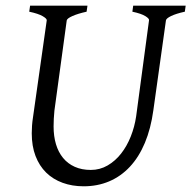

<svg xmlns="http://www.w3.org/2000/svg" viewBox="-20 -635 668 670"><path d="M625 -594.2Q594.2 -587.4 577.1 -579.1Q560.1 -570.8 559.1 -564L515.1 -250Q506.3 -186 485.6 -136.5Q464.8 -86.9 433.3 -53.2Q401.9 -19.5 361.1 -2.2Q320.3 15.1 272 15.1Q231.9 15.1 198.5 2.9Q165 -9.3 141.1 -32.7Q117.2 -56.2 104 -90.6Q90.8 -125 90.8 -169.9Q90.8 -182.6 91.8 -196.8Q92.8 -210.9 95.2 -226.1L143.1 -564Q144 -569.8 128.9 -578.6Q113.8 -587.4 82 -594.2L85 -615.2H285.2L282.2 -594.2Q251.5 -587.4 232.9 -579.1Q214.4 -570.8 212.9 -564L169.9 -249Q167 -220.2 167 -193.8Q167 -159.7 175.3 -131.8Q183.6 -104 200 -84Q216.3 -64 240.7 -53Q265.1 -42 296.9 -42Q328.6 -42 355.5 -57.6Q382.3 -73.2 402.6 -99.1Q422.9 -125 436.3 -158.7Q449.7 -192.4 455.1 -229L500 -564Q501.5 -569.8 487.5 -578.6Q473.6 -587.4 441.9 -594.2L444.8 -615.2H627.9Z"/></svg>

Font: Akkhara
Style: Italic
Weight: 400
Italic angle: -7°
Designer: J. Victor Gaultney
Version: Version 1.00 June 13, 2006, initial release